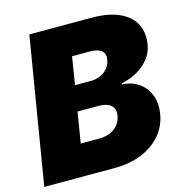

<svg xmlns="http://www.w3.org/2000/svg" viewBox="-107 -826 880 924"><g transform="rotate(-15 332.5 -364.0)"><path d="M0.5 0 121.1 -727.5H431.6Q514.6 -727.5 568.4 -703.1Q622.1 -678.7 645 -635Q668 -591.3 658.2 -533.2Q652.3 -495.6 628.4 -465.1Q604.5 -434.6 568.6 -413.8Q532.7 -393.1 489.3 -384.8V-379.4Q536.1 -377.9 571 -354Q606 -330.1 622.6 -289.1Q639.2 -248 629.9 -193.4Q620.6 -136.7 583.7 -93Q546.9 -49.3 487.3 -24.7Q427.7 0 348.6 0ZM224.1 -156.2H314.9Q362.3 -156.2 392.8 -178.7Q423.3 -201.2 429.7 -240.7Q433.6 -263.2 425.5 -278.3Q417.5 -293.5 398.7 -301.3Q379.9 -309.1 351.1 -309.1H249ZM270 -434.6H349.1Q374.5 -434.6 396.5 -444.1Q418.5 -453.6 433.3 -471.7Q448.2 -489.7 452.1 -514.2Q457 -543.5 438 -558.1Q418.9 -572.8 383.3 -572.8H292.5Z"/></g></svg>

Font: Inter 17pt Black
Style: Italic
Weight: 900
Italic angle: -9.3988°
Version: Version 4.001;git-66647c0bb